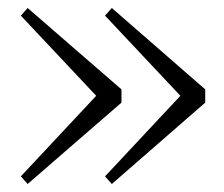

<svg xmlns="http://www.w3.org/2000/svg" viewBox="-20 -511 558 479"><path d="M283 -255 49 -52 32 -71 220 -272 32 -472 49 -491 283 -288ZM492 -288V-255L259 -52L242 -71L430 -272L242 -472L259 -491Z"/></svg>

Font: Source Han Serif SC ExtraLight
Style: Regular
Weight: 250
Designer: Ryoko NISHIZUKA  (kana & ideographs); Frank Grießhammer (Latin, Greek & Cyrillic); Wenlong ZHANG  (bopomofo); Sandoll Co
Foundry: Adobe Systems Incorporated
Version: Version 1.001 October 20, 2017